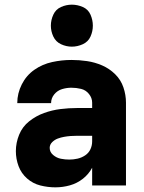

<svg xmlns="http://www.w3.org/2000/svg" viewBox="-20 -795 616 823"><path d="M218 8Q249 8 279.5 -0.5Q310 -9 335 -28.5Q360 -48 375 -76V0H520V-355Q520 -388 509 -420.5Q498 -453 473.5 -477Q449 -501 418 -514.5Q387 -528 353.5 -533Q320 -538 286 -538Q245 -538 203.5 -529Q162 -520 127.5 -496Q93 -472 73.5 -433.5Q54 -395 54 -353H199Q199 -374 212.5 -390.5Q226 -407 246 -413Q266 -419 286 -419Q307 -419 327.5 -414Q348 -409 361.5 -392Q375 -375 375 -355V-332H311Q275 -332 239 -327.5Q203 -323 168.5 -310.5Q134 -298 105 -275Q76 -252 62 -217.5Q48 -183 48 -147Q48 -114 59.5 -83Q71 -52 96 -30Q121 -8 153 0Q185 8 217 8ZM277 -111Q259 -111 241 -114.5Q223 -118 208 -130.5Q193 -143 193 -161Q193 -175 203.5 -185.5Q214 -196 227.5 -201Q241 -206 255 -208.5Q269 -211 283 -212Q297 -213 311 -213H375V-189Q375 -171 367.5 -155Q360 -139 345 -129Q330 -119 312.5 -115Q295 -111 277 -111ZM288 -595Q312 -595 335 -605.5Q358 -616 368 -638.5Q378 -661 378 -685Q378 -709 368 -732Q358 -755 335 -765Q312 -775 288 -775Q264 -775 241.5 -765Q219 -755 208.5 -732Q198 -709 198 -685Q198 -661 208.5 -638.5Q219 -616 241.5 -605.5Q264 -595 288 -595Z"/></svg>

Font: Iosevka Sparkle Heavy
Style: Regular
Weight: 900
Designer: Belleve Invis
Foundry: Belleve Invis
Version: Version 4.5.0; ttfautohint (v1.8.3)